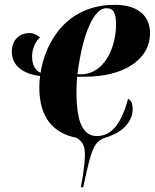

<svg xmlns="http://www.w3.org/2000/svg" viewBox="-20 -566 642 796"><path d="M315 210H325C363 32 371 15 437 -1L429 0C497 -21 530 -70 530 -112C530 -141 522 -152 511 -156C486 -65 449 -2 382 -2C329 -2 297 -49 297 -185C297 -196 298 -236 300 -248H335C489 -248 602 -317 602 -428C602 -502 550 -546 456 -546C259 -546 169 -396 148 -264C125 -275 113 -298 113 -332C113 -365 128 -395 146 -411C133 -422 119 -429 102 -429C64 -429 29 -403 29 -352C29 -291 79 -259 146 -251C144 -235 143 -218 143 -203C143 -80 200 -14 296 5C325 21 332 43 332 74C332 110 323 173 315 210ZM316 -258H301C323 -432 371 -532 420 -532C450 -532 461 -514 461 -464C461 -364 409 -258 316 -258Z"/></svg>

Font: Noto Serif Display Condensed ExtraBold
Style: Italic
Weight: 800
Width: 3
Italic angle: -12°
Designer: Monotype Design Team
Foundry: Monotype Imaging Inc.
Version: Version 2.009